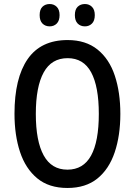

<svg xmlns="http://www.w3.org/2000/svg" viewBox="-20 -924 670 954"><path d="M578 -358Q578 -251 550 -167.5Q522 -84 464 -37Q406 10 315 10Q223 10 165 -38Q107 -86 79.5 -169Q52 -252 52 -359Q52 -536 117.5 -630.5Q183 -725 316 -725Q406 -725 464.5 -678Q523 -631 550.5 -548Q578 -465 578 -358ZM158 -358Q158 -223 197 -152Q236 -81 315 -81Q394 -81 432.5 -151Q471 -221 471 -358Q471 -494 433 -564.5Q395 -635 316 -635Q236 -635 197 -564Q158 -493 158 -358ZM177 -849Q177 -877 191 -890.5Q205 -904 227 -904Q248 -904 262 -890Q276 -876 276 -849Q276 -821 262 -807Q248 -793 227 -793Q205 -793 191 -807Q177 -821 177 -849ZM352 -849Q352 -877 366 -890.5Q380 -904 402 -904Q423 -904 437 -890Q451 -876 451 -849Q451 -821 437 -807Q423 -793 402 -793Q380 -793 366 -807Q352 -821 352 -849Z"/></svg>

Font: Noto Sans Arabic UI Cn Md
Style: Regular
Weight: 500
Width: 3
Designer: Monotype Design Team, Nadine Chahine and Nizar Qandah
Foundry: Monotype Imaging Inc.
Version: Version 2.010; ttfautohint (v1.8.4.7-5d5b)